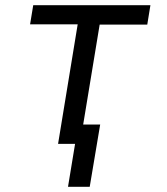

<svg xmlns="http://www.w3.org/2000/svg" viewBox="-20 -550 640 734"><path d="M240 164 267 0H202L277 -457H95L107 -530H555L543 -456H361L298 -74H363L323 164Z"/></svg>

Font: Iosevka Curly Extended Oblique
Style: Regular
Weight: 400
Width: 7
Italic angle: -9°
Monospace: yes
Designer: Belleve Invis
Foundry: Belleve Invis
Version: Version 11.1.0; ttfautohint (v1.8.3)